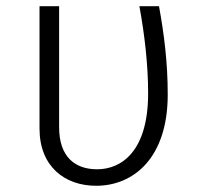

<svg xmlns="http://www.w3.org/2000/svg" viewBox="-20 -585 647 617"><path d="M491 -565H428C445 -472 456 -376 456 -285C456 -97 369 -41 292 -41C220 -41 170 -82 170 -176V-565H107V-172C107 -50 188 12 289 12C408 12 519 -76 519 -281C519 -386 507 -477 491 -565Z"/></svg>

Font: Glow Sans SC Normal
Style: Regular
Weight: 400
Designer: Ryoko NISHIZUKA (kana, bopomofo & ideographs); Paul D. Hunt (Latin, Greek & Cyrillic); Sandoll Communications, Soo-young
Version: Version 0.93